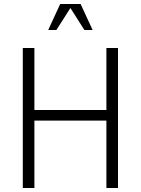

<svg xmlns="http://www.w3.org/2000/svg" viewBox="-20 -940 704 960"><path d="M94 0H152V-337H512V0H570V-700H512V-390H152V-700H94ZM221 -790H262L332 -900L402 -790H443L383 -920H281Z"/></svg>

Font: Uncut Sans Light
Style: Regular
Weight: 300
Designer: Kasper Nordkvist
Foundry: UNCUT.wtf
Version: Version 1.304;Glyphs 3.2 (3246)